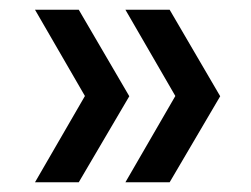

<svg xmlns="http://www.w3.org/2000/svg" viewBox="-20 -466 517 395"><path d="M142 -446 246 -268 142 -91H52L177 -307V-230L52 -446ZM329 -446 433 -268 329 -91H238L363 -307V-230L238 -446Z"/></svg>

Font: SUSE Thin Medium
Style: Regular
Weight: 500
Version: Version 1.000